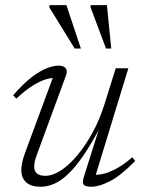

<svg xmlns="http://www.w3.org/2000/svg" viewBox="-20 -700 544 730"><path d="M298.5 -26.5 360 -221.5H363.5Q327.5 -153 296.5 -108Q265.5 -63 238 -37.2Q210.5 -11.5 185 -0.8Q159.5 10 135 10Q98 10 79.5 -6.8Q61 -23.5 61 -53.5Q61 -67.5 65 -85Q69 -102.5 77.5 -125L186.5 -419.5L198.5 -404Q180.5 -405.5 157.5 -399.2Q134.5 -393 106 -375.5Q77.5 -358 42 -325L30 -338Q68.5 -382 100.5 -406.5Q132.5 -431 158.5 -440.8Q184.5 -450.5 203.5 -450.5Q221 -450.5 229.5 -440.8Q238 -431 230.5 -412L120 -111.5Q115 -98.5 112.5 -87.2Q110 -76 110 -67Q110 -49 120.8 -40.2Q131.5 -31.5 152.5 -31.5Q180 -31.5 211.5 -52Q243 -72.5 274 -109.5Q305 -146.5 332 -196Q359 -245.5 377 -303L420 -440.5H468L340 -22L331.5 -36Q348.5 -34 370.5 -38.5Q392.5 -43 420.5 -57.8Q448.5 -72.5 483 -102L494 -88Q438.5 -31.5 397.5 -10.8Q356.5 10 328 10Q304 10 298 2Q292 -6 298.5 -26.5ZM287.5 -515.5H264L167.5 -672L168 -680.5H232.5ZM403 -515.5H383L324.5 -672V-680.5H386.5Z"/></svg>

Font: Newsreader 16pt 16pt Light
Style: Italic
Weight: 300
Italic angle: -17°
Version: Version 1.003